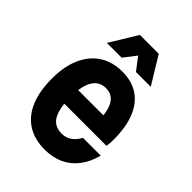

<svg xmlns="http://www.w3.org/2000/svg" viewBox="-244 -990 1138 1138"><g transform="rotate(45 325.0 -421.0)"><path d="M191 -371H496L440 -313Q440 -406 414 -451Q388 -496 334 -496Q278 -496 250 -448.5Q222 -401 222 -311Q222 -214 249.5 -166.5Q277 -119 338 -119Q373 -119 399.5 -137Q426 -155 446 -191H595Q577 -123 541 -76Q505 -29 453 -5Q401 19 335 19Q249 19 189 -19Q129 -57 98 -130.5Q67 -204 67 -311Q67 -412 99.5 -484.5Q132 -557 191.5 -595.5Q251 -634 334 -634Q414 -634 469 -597Q524 -560 553 -488.5Q582 -417 582 -313Q582 -296 581 -283Q580 -270 578 -256H191ZM148 -689 253 -861H411L516 -689H392L288 -824H376L272 -689Z"/></g></svg>

Font: Martian Mono SemiCondensed
Style: Bold
Weight: 700
Width: 4
Designer: Roman Shamin
Foundry: Evil Martians
Version: Version 1.000